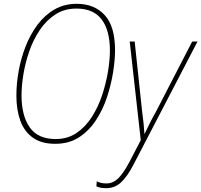

<svg xmlns="http://www.w3.org/2000/svg" viewBox="-20 -745 1057 1008"><path d="M270 10Q197 10 152 -22.5Q107 -55 86.5 -112Q66 -169 66 -243Q66 -305 78 -372Q90 -439 114.5 -501.5Q139 -564 176.5 -614.5Q214 -665 265.5 -695Q317 -725 383 -725Q475 -725 529.5 -666Q584 -607 584 -481Q584 -432 574 -367.5Q564 -303 542.5 -237Q521 -171 484.5 -115Q448 -59 395.5 -24.5Q343 10 270 10ZM272 -15Q335 -15 382 -47Q429 -79 462.5 -131.5Q496 -184 516.5 -246.5Q537 -309 547 -370Q557 -431 557 -480Q557 -585 514 -642.5Q471 -700 381 -700Q318 -700 270.5 -669Q223 -638 189 -587.5Q155 -537 134 -476.5Q113 -416 103 -355.5Q93 -295 93 -244Q93 -138 136 -76.5Q179 -15 272 -15ZM537 243Q505 243 486 233L488 207Q498 212 510 215Q522 218 539 218Q573 218 600 192Q627 166 658 108L719 -9L661 -527H687L726 -161Q731 -125 734 -95.5Q737 -66 738 -44H740Q751 -66 765.5 -96Q780 -126 799 -159L989 -527H1017L681 119Q649 181 616 212Q583 243 537 243Z"/></svg>

Font: Noto Sans SemiCondensed Thin
Style: Italic
Weight: 100
Width: 4
Italic angle: -12°
Designer: Monotype Design Team
Foundry: Monotype Imaging Inc.
Version: Version 2.013; ttfautohint (v1.8.4.7-5d5b)